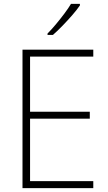

<svg xmlns="http://www.w3.org/2000/svg" viewBox="-20 -970 559 990"><path d="M461 0H96V-714H461V-678H135V-394H443V-358H135V-36H461ZM392 -950V-942Q377 -920 353.5 -893Q330 -866 303.5 -838.5Q277 -811 253 -790H225V-797Q245 -817 268 -844.5Q291 -872 312 -900Q333 -928 346 -950Z"/></svg>

Font: Noto Sans Disp ExtLt
Style: Regular
Weight: 200
Designer: Monotype Design Team
Foundry: Monotype Imaging Inc.
Version: Version 2.000;GOOG;noto-source:20170915:90ef993387c0